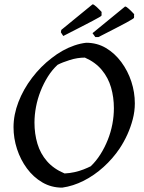

<svg xmlns="http://www.w3.org/2000/svg" viewBox="-20 -848 658 880"><path d="M265 12Q215 12 174 -12Q133 -36 103.5 -76Q74 -116 58 -165Q42 -214 42 -265Q42 -322 64.5 -380.5Q87 -439 127 -491.5Q167 -544 217 -582Q241 -601 267 -615.5Q293 -630 320.5 -639.5Q348 -649 375 -652Q425 -652 465.5 -628Q506 -604 536 -563.5Q566 -523 582 -474Q598 -425 598 -374Q598 -338 588.5 -301.5Q579 -265 563.5 -231Q548 -197 528 -167Q497 -121 454.5 -82.5Q412 -44 363.5 -19.5Q315 5 265 12ZM276 -53Q299 -54 321.5 -59Q344 -64 363 -71.5Q382 -79 396 -86Q421 -110 440.5 -141Q460 -172 474 -207Q488 -242 495 -279Q502 -316 502 -352Q502 -402 489 -447Q476 -492 446.5 -527.5Q417 -563 369 -584Q335 -584 300 -573Q265 -562 244 -551Q219 -528 199.5 -497Q180 -466 166 -430.5Q152 -395 145 -358Q138 -321 138 -286Q138 -235 151.5 -189.5Q165 -144 195.5 -109Q226 -74 276 -53ZM270 -683Q267 -687 264 -692Q261 -697 259 -700L261 -711L404 -828Q409 -829 421.5 -817.5Q434 -806 446 -793Q445 -789 445.5 -785Q446 -781 445 -776Q445 -775 435 -769Q425 -763 404 -752Q383 -741 350 -724Q317 -707 270 -683ZM417 -678 404 -696 553 -818Q558 -819 570.5 -807.5Q583 -796 595 -783Q594 -779 594.5 -775Q595 -771 594 -766Q594 -765 585.5 -759.5Q577 -754 558.5 -744Q540 -734 509 -718Q478 -702 431 -678Z"/></svg>

Font: Labrada
Style: Italic
Weight: 400
Italic angle: -7°
Designer: Mercedes Jáuregui
Foundry: Omnibus-Type Team
Version: Version 1.000